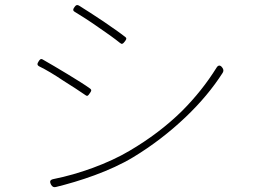

<svg xmlns="http://www.w3.org/2000/svg" viewBox="-20 -753 1020 770"><path d="M374 -644C408 -621 440 -598 461 -581C469 -574 473 -577 480 -586C486 -594 490 -599 482 -605C463 -620 430 -643 395 -667C359 -691 322 -715 296 -731C288 -735 284 -732 279 -725C273 -717 271 -711 279 -706C304 -691 340 -668 374 -644ZM709 -307C649 -248 579 -195 499 -148C413 -97 296 -55 195 -35C180 -32 178 -25 185 -12C190 -4 195 -1 204 -3C298 -26 421 -66 515 -123C591 -169 662 -224 724 -283C784 -340 834 -400 873 -461C877 -468 877 -474 872 -481C864 -493 855 -493 848 -481C810 -420 764 -362 709 -307ZM252 -455C216 -477 178 -499 152 -514C144 -519 140 -515 135 -507C129 -498 128 -492 137 -487C164 -474 199 -453 233 -430C267 -409 300 -387 322 -372C331 -365 334 -370 340 -379C346 -387 349 -392 341 -398C322 -412 288 -433 252 -455Z"/></svg>

Font: GenSenRounded2 TW EL
Style: Regular
Weight: 250
Version: Version 2.100;PS 2.1;hotconv 16.6.51;makeotf.lib2.5.65220 DE